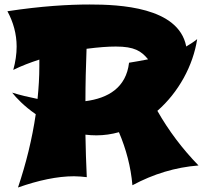

<svg xmlns="http://www.w3.org/2000/svg" viewBox="-20 -768 908 854"><path d="M863 -32C791 -106 730 -187 680 -275C774 -357 839 -476 857 -594C841 -581 825 -571 808 -561V-563C773 -737 511 -748 379 -748C285 -748 164 -741 13 -718C39 -670 54 -617 54 -561C54 -528 49 -493 39 -457C75 -475 115 -490 155 -503V-474C155 -425 152 -377 147 -328C108 -336 69 -345 34 -356C52 -333 88 -295 139 -260C123 -150 96 -41 60 66C151 34 235 16 309 16C329 16 348 18 366 20C363 -43 361 -106 360 -169C376 -167 392 -166 409 -166C443 -166 477 -171 509 -180C541 -105 562 -26 569 56C662 6 760 -24 863 -32ZM495 -561C578 -561 608 -541 638 -505V-504C610 -498 582 -494 554 -489C541 -378 461 -331 360 -318C360 -395 362 -473 365 -551C419 -558 461 -561 495 -561Z"/></svg>

Font: Shojumaru
Style: Regular
Weight: 400
Designer: Astigmatic (AOETI)
Foundry: Astigmatic (AOETI)
Version: Version 1.000